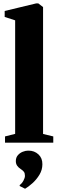

<svg xmlns="http://www.w3.org/2000/svg" viewBox="-20 -838 341 1128"><path d="M69 -51.5V-718.5L7.5 -738.5V-773.5L192.5 -818H205L233 -796.5V-51L293 -36.5V0H9.5V-36.5ZM229 127Q229 160 211.8 188.5Q194.5 217 170.8 238.2Q147 259.5 128 270.5H126.5L96 255L95.5 249.5Q109 239.5 117.8 223.2Q126.5 207 126.5 195Q126.5 179.5 120.5 171.5Q114.5 163.5 101 154.5Q89 147 81 135.8Q73 124.5 73 108.5Q73 87.5 85 73.8Q97 60 113.8 53.5Q130.5 47 144.5 47H148Q182 47 205.8 69Q229.5 91 229 127Z"/></svg>

Font: Merriweather 96pt Black
Style: Regular
Weight: 900
Version: Version 2.100